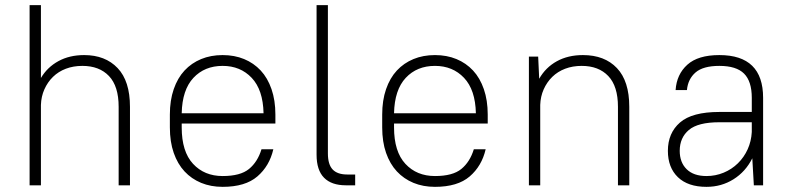

<svg xmlns="http://www.w3.org/2000/svg" viewBox="-20 -720 3075 746"><path d="M95 -700H139V-417Q164 -459 207 -482.5Q250 -506 307 -506Q389 -506 437 -455.5Q485 -405 485 -305V0H441V-305Q441 -385 403.5 -424.5Q366 -464 300 -464Q265 -464 236 -453Q207 -442 186 -421.5Q165 -401 152.5 -373Q140 -345 139 -312V0H95Z M845 6Q799 6 761.5 -9.5Q724 -25 697 -54Q670 -83 655 -126Q640 -169 640 -225V-275Q640 -330 655 -373.5Q670 -417 697 -446Q724 -475 761.5 -490.5Q799 -506 845 -506Q891 -506 928.5 -490.5Q966 -475 993 -446Q1020 -417 1035 -373.5Q1050 -330 1050 -275V-240H686V-225Q686 -131 730 -83.5Q774 -36 845 -36Q914 -36 947.5 -63.5Q981 -91 996 -140H1042Q1027 -75 980 -34.5Q933 6 845 6ZM845 -464Q775 -464 731.5 -417.5Q688 -371 686 -280H1004Q1002 -371 958 -417.5Q914 -464 845 -464Z M1324 0Q1268 0 1239 -29.5Q1210 -59 1210 -119V-700H1254V-124Q1254 -81 1272.5 -61.5Q1291 -42 1329 -42H1360V0H1324Z M1670 6Q1624 6 1586.5 -9.5Q1549 -25 1522 -54Q1495 -83 1480 -126Q1465 -169 1465 -225V-275Q1465 -330 1480 -373.5Q1495 -417 1522 -446Q1549 -475 1586.5 -490.5Q1624 -506 1670 -506Q1716 -506 1753.5 -490.5Q1791 -475 1818 -446Q1845 -417 1860 -373.5Q1875 -330 1875 -275V-240H1511V-225Q1511 -131 1555 -83.5Q1599 -36 1670 -36Q1739 -36 1772.5 -63.5Q1806 -91 1821 -140H1867Q1852 -75 1805 -34.5Q1758 6 1670 6ZM1670 -464Q1600 -464 1556.5 -417.5Q1513 -371 1511 -280H1829Q1827 -371 1783 -417.5Q1739 -464 1670 -464Z M2035 -500H2071L2075 -414Q2100 -458 2143.5 -482Q2187 -506 2245 -506Q2329 -506 2377 -455.5Q2425 -405 2425 -305V0H2381V-305Q2381 -385 2343.5 -424.5Q2306 -464 2240 -464Q2205 -464 2176 -453Q2147 -442 2126 -421.5Q2105 -401 2092.5 -373Q2080 -345 2079 -312V0H2035Z M2725 6Q2653 6 2614 -31.5Q2575 -69 2575 -134Q2575 -203 2622 -244Q2669 -285 2775 -285H2901V-340Q2901 -404 2871 -434Q2841 -464 2775 -464Q2712 -464 2682.5 -438.5Q2653 -413 2649 -370H2605Q2609 -431 2650.5 -468.5Q2692 -506 2775 -506Q2945 -506 2945 -340V0H2909L2903 -105Q2877 -53 2830 -23.5Q2783 6 2725 6ZM2725 -36Q2760 -36 2791.5 -49Q2823 -62 2847 -85.5Q2871 -109 2885 -140Q2899 -171 2901 -207V-245H2775Q2692 -245 2656.5 -215Q2621 -185 2621 -134Q2621 -89 2648 -62.5Q2675 -36 2725 -36Z"/></svg>

Font: PT Root UI Web Light
Style: Regular
Weight: 300
Designer: Vitaly Kuzmin
Foundry: ParaType Ltd.
Version: Version 1.000W